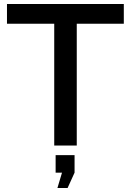

<svg xmlns="http://www.w3.org/2000/svg" viewBox="-20 -730 656 963"><path d="M601 -611V-710H15V-611H252V0H365V-611ZM268 213H319L354 136V48H259V136H291Z"/></svg>

Font: FIGSv2-sans-serif SemiBold
Style: Regular
Weight: 600
Designer: Matt McInerney, Pablo Impallari, Rodrigo Fuenzalida,Mirko Velimirovic
Foundry: Matt McInerney, Pablo Impallari, Rodrigo Fuenzalida
Version: Version 4.021;hotconv 1.0.109;makeotfexe 2.5.65596